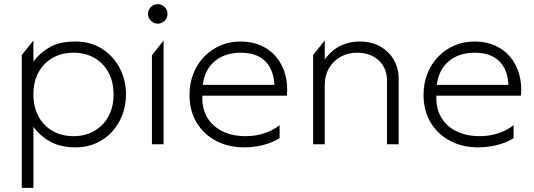

<svg xmlns="http://www.w3.org/2000/svg" viewBox="-20 -695 2571 925"><path d="M85 210V-430L141 -500V-399Q172.5 -440.5 220 -467.8Q267.5 -495 344 -495Q416.5 -495 471.2 -460.2Q526 -425.5 556.5 -367.5Q587 -309.5 587 -240Q587 -188 569.5 -141.8Q552 -95.5 519.8 -60.2Q487.5 -25 443 -5Q398.5 15 344 15Q273 15 222.8 -12.5Q172.5 -40 141 -84V210ZM334 -39Q390.5 -39 434 -63.8Q477.5 -88.5 502.2 -133.5Q527 -178.5 527 -240Q527 -301.5 502.2 -346.8Q477.5 -392 434 -416.5Q390.5 -441 334 -441Q277.5 -441 234 -416.5Q190.5 -392 165.8 -346.8Q141 -301.5 141 -240Q141 -178.5 165.8 -133.5Q190.5 -88.5 234 -63.8Q277.5 -39 334 -39Z M712 0V-429L768 -500V0ZM740 -581Q720.5 -581 706.8 -594.8Q693 -608.5 693 -628Q693 -647.5 706.8 -661.2Q720.5 -675 740 -675Q759.5 -675 773.2 -661.2Q787 -647.5 787 -628Q787 -608.5 773.2 -594.8Q759.5 -581 740 -581Z M1158 15Q1080 15 1020.2 -16.8Q960.5 -48.5 926.8 -105.5Q893 -162.5 893 -238Q893 -293 911.5 -340Q930 -387 963.5 -421.8Q997 -456.5 1041.8 -475.8Q1086.5 -495 1139 -495Q1194.5 -495 1238.2 -475.2Q1282 -455.5 1311.2 -420Q1340.5 -384.5 1354 -337Q1367.5 -289.5 1362 -234H955Q952 -175.5 976.8 -131.8Q1001.5 -88 1049.8 -63.5Q1098 -39 1165 -39Q1209.5 -39 1252.5 -52.8Q1295.5 -66.5 1327 -92V-29.5Q1302.5 -14 1274.2 -4.2Q1246 5.5 1216.5 10.2Q1187 15 1158 15ZM957 -286H1302Q1298.5 -359.5 1257.8 -400.2Q1217 -441 1139 -441Q1063.5 -441 1014.8 -400.2Q966 -359.5 957 -286Z M1488.5 0V-430L1544.5 -500V-408Q1577.5 -454.5 1621 -474.8Q1664.5 -495 1709.5 -495Q1773 -495 1815.5 -469Q1858 -443 1879.2 -403.2Q1900.5 -363.5 1900.5 -323V0H1844.5V-306Q1844.5 -366 1805 -403.5Q1765.5 -441 1699.5 -441Q1656.5 -441 1621.2 -421.5Q1586 -402 1565.2 -366.8Q1544.5 -331.5 1544.5 -285V0Z M2285.5 15Q2207.5 15 2147.8 -16.8Q2088 -48.5 2054.2 -105.5Q2020.5 -162.5 2020.5 -238Q2020.5 -293 2039 -340Q2057.5 -387 2091 -421.8Q2124.5 -456.5 2169.2 -475.8Q2214 -495 2266.5 -495Q2322 -495 2365.8 -475.2Q2409.5 -455.5 2438.8 -420Q2468 -384.5 2481.5 -337Q2495 -289.5 2489.5 -234H2082.5Q2079.5 -175.5 2104.2 -131.8Q2129 -88 2177.2 -63.5Q2225.5 -39 2292.5 -39Q2337 -39 2380 -52.8Q2423 -66.5 2454.5 -92V-29.5Q2430 -14 2401.8 -4.2Q2373.5 5.5 2344 10.2Q2314.5 15 2285.5 15ZM2084.5 -286H2429.5Q2426 -359.5 2385.2 -400.2Q2344.5 -441 2266.5 -441Q2191 -441 2142.2 -400.2Q2093.5 -359.5 2084.5 -286Z"/></svg>

Font: Geologica-Sharp
Style: Regular
Weight: 100
Designer: Sindre Bremnes, Frode Helland
Foundry: Monokrom Skriftforlag AS
Version: Version 1.010;gftools[0.9.28]